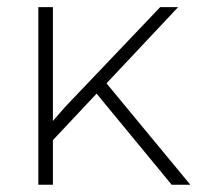

<svg xmlns="http://www.w3.org/2000/svg" viewBox="-20 -508 575 528"><path d="M125.5 0H85.4V-488.3H125.5V-175.3L157.2 -211.9L420.4 -488.3H469.7L272.9 -278.8L503.4 0H452.1L245.6 -250.5L125.5 -122.6Z"/></svg>

Font: Kumbh Sans ExtraLight
Style: Regular
Weight: 250
Version: Version 1.005